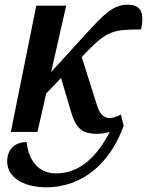

<svg xmlns="http://www.w3.org/2000/svg" viewBox="-20 -560 624 815"><path d="M26 0H139L176 -163L239 -229L279 -94C301 -15 327 8 393 8C412 8 430 5 446 0C383 121 307 176 218 176C125 176 98 94 93 43C42 43 15 75 11 113C3 185 69 235 177 235C337 235 452 124 505 -27L493 -74C475 -64 459 -59 445 -59C420 -59 404 -76 392 -112L327 -318L358 -350C439 -433 471 -434 579 -435C593 -505 580 -540 522 -540C458 -540 419 -497 339 -410L197 -254L261 -536H134Z"/></svg>

Font: Noto Serif Condensed SemiBold
Style: Italic
Weight: 600
Width: 3
Italic angle: -12°
Designer: Monotype Design Team
Foundry: Monotype Imaging Inc.
Version: Version 2.014